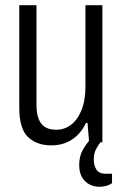

<svg xmlns="http://www.w3.org/2000/svg" viewBox="-20 -546 472 737"><path d="M362 171Q342 171 324.5 162.5Q307 154 295.5 135.5Q284 117 284 87Q284 55 297 31Q310 7 327 -11H368V-3Q359 8 349.5 25Q340 42 340 67Q340 90 350.5 105.5Q361 121 386 121H410V157Q399 165 385.5 168Q372 171 362 171ZM177 12Q121 12 87.5 -20Q54 -52 54 -132V-526H120V-144Q120 -120 124.5 -102Q129 -84 138 -72Q147 -60 161.5 -54Q176 -48 197 -48Q227 -48 252 -66.5Q277 -85 292.5 -122.5Q308 -160 308 -215V-526H373V0H322L316 -74H310Q295 -43 274 -24Q253 -5 229 3.5Q205 12 177 12Z"/></svg>

Font: Archivo Condensed Light
Style: Regular
Weight: 300
Width: 3
Designer: Hector Gatti
Foundry: Omnibus-Type
Version: Version 2.001